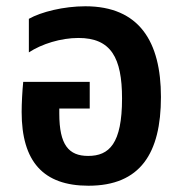

<svg xmlns="http://www.w3.org/2000/svg" viewBox="-20 -580 582 612"><path d="M262 12C427 12 493 -91 493 -271C493 -447 424 -560 252 -560C183 -560 111 -542 72 -520V-413C113 -440 174 -459 230 -459C334 -459 369 -396 369 -266C369 -122 328 -83 261 -83C199 -83 169 -118 169 -218V-234H266V-319H54C51 -289 49 -250 49 -223C49 -65 118 12 262 12Z"/></svg>

Font: Noto Sans Thai SemCond SemBd
Style: Regular
Weight: 600
Width: 4
Designer: Monotype Design Team
Foundry: Monotype Imaging Inc.
Version: Version 2.002